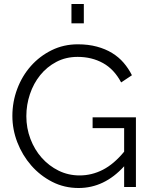

<svg xmlns="http://www.w3.org/2000/svg" viewBox="-20 -937 756 962"><path d="M602 -104Q503 5 374 5Q302 5 241.5 -26Q181 -57 136.5 -108Q92 -159 67 -223.5Q42 -288 42 -356Q42 -427 66.5 -492Q91 -557 135 -606.5Q179 -656 239 -685.5Q299 -715 370 -715Q422 -715 465 -703.5Q508 -692 541.5 -671.5Q575 -651 599.5 -622.5Q624 -594 641 -560L587 -524Q552 -590 496 -621Q440 -652 369 -652Q310 -652 262.5 -627Q215 -602 181.5 -560.5Q148 -519 130 -465.5Q112 -412 112 -355Q112 -295 132.5 -241Q153 -187 189 -146.5Q225 -106 273.5 -82Q322 -58 379 -58Q440 -58 495.5 -86.5Q551 -115 602 -177V-295H444V-349H661V0H602ZM338 -820V-917H400V-820Z"/></svg>

Font: PTCRaleway
Style: Regular
Weight: 400
Designer: Matt McInerney, Pablo Impallari, Rodrigo Fuenzalida
Foundry: Matt McInerney, Pablo Impallari, Rodrigo Fuenzalida
Version: Version 3.000g; ttfautohint (v1.5) -l 8 -r 28 -G 28 -x 14 -D